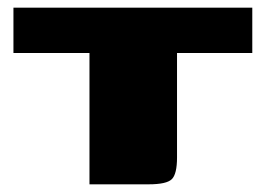

<svg xmlns="http://www.w3.org/2000/svg" viewBox="-20 -480 692 500"><path d="M15 -460H637V-342H441V-70Q441 -27 427.5 -13.5Q414 0 367 0H213V-342H15Z"/></svg>

Font: Genos Black
Style: Regular
Weight: 900
Designer: Robert E. Leuschke
Foundry: Robert E. Leuschke
Version: Version 1.010